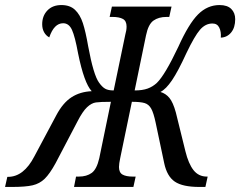

<svg xmlns="http://www.w3.org/2000/svg" viewBox="-64 -740 951 760"><path d="M-35 -40H-32Q30 -40 72 -121L159 -284Q185 -333 219 -355Q253 -377 299 -379Q269 -411 245 -529Q233 -595 221 -621.5Q209 -648 186 -648Q150 -648 131 -592Q118 -599 110.5 -612.5Q103 -626 103 -644Q103 -677 123.5 -698.5Q144 -720 179 -720Q213 -720 233 -701Q253 -682 264 -648.5Q275 -615 285 -557Q306 -443 328 -413Q340 -396 352 -389Q364 -382 386 -382L432 -603Q437 -620 437 -635Q437 -657 422.5 -665Q408 -673 381 -673H370L379 -714H615L606 -673H595Q564 -673 543.5 -658.5Q523 -644 514 -600L469 -382Q500 -382 520.5 -389.5Q541 -397 557 -412Q589 -443 642 -555Q683 -646 720 -683Q757 -720 805 -720Q836 -720 851.5 -704.5Q867 -689 867 -664Q867 -631 851 -611.5Q835 -592 810 -591Q812 -614 804 -630.5Q796 -647 777 -647Q749 -647 727.5 -622Q706 -597 674 -530Q641 -458 617 -422.5Q593 -387 571 -376Q592 -370 606.5 -352.5Q621 -335 632 -295L670 -141Q682 -92 702 -66.5Q722 -41 755 -41H758L749 0H725Q659 0 628 -21Q597 -42 586 -94L552 -255Q544 -293 534.5 -310Q525 -327 508.5 -332Q492 -337 458 -337L412 -115Q407 -92 407 -79Q407 -57 421 -49Q435 -41 462 -41H473L464 0H229L237 -41H248Q279 -41 299 -55.5Q319 -70 329 -114L375 -337Q333 -337 315.5 -334.5Q298 -332 280.5 -315.5Q263 -299 243 -260L156 -94Q133 -52 113 -32.5Q93 -13 65 -6.5Q37 0 -17 0H-44Z"/></svg>

Font: Noto Serif Cond
Style: Italic
Weight: 400
Width: 3
Italic angle: -12°
Designer: Monotype Design Team
Foundry: Monotype Imaging Inc.
Version: Version 1.001